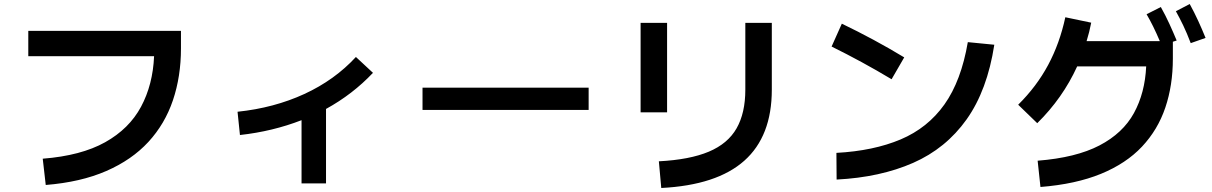

<svg xmlns="http://www.w3.org/2000/svg" viewBox="-20 -873 6040 957"><path d="M208 49 193 -82Q384 -97 504 -164Q624 -231 683 -341Q742 -451 748 -593H121V-719H882V-632Q882 -492 842 -373.5Q802 -255 719.5 -165.5Q637 -76 509.5 -20.5Q382 35 208 49Z M1176 -200 1164 -316Q1346 -335 1497 -404.5Q1648 -474 1754 -589L1839 -510Q1738 -403 1605 -330V41H1483V-274Q1339 -218 1176 -200Z M2914 -436V-325H2086V-436Z M3305 -313H3173V-759H3305ZM3276 64 3264 -69Q3418 -77 3513 -117Q3608 -157 3651.5 -233.5Q3695 -310 3695 -426V-759H3827V-426Q3827 -194 3690 -72Q3553 50 3276 64Z M4487 -587 4424 -478Q4349 -523 4274.5 -563.5Q4200 -604 4125 -641L4176 -755Q4255 -717 4333 -675Q4411 -633 4487 -587ZM4150 22 4149 -111Q4334 -121 4469 -178Q4604 -235 4687.5 -352.5Q4771 -470 4804 -663L4936 -650Q4901 -423 4798 -278Q4695 -133 4531 -61Q4367 11 4150 22Z M5915 -658Q5896 -708 5878 -745.5Q5860 -783 5841 -817L5910 -853Q5933 -811 5952.5 -768.5Q5972 -726 5989 -684ZM5166 59 5152 -72Q5343 -87 5460 -148Q5577 -209 5632 -309.5Q5687 -410 5693 -542H5349Q5277 -384 5150 -259L5055 -351Q5147 -442 5204.5 -549.5Q5262 -657 5290 -787L5419 -760Q5410 -713 5396 -668H5761Q5728 -746 5695 -802L5766 -838Q5789 -797 5808.5 -754.5Q5828 -712 5845 -671L5826 -665V-581Q5826 -448 5788.5 -337Q5751 -226 5672 -142Q5593 -58 5467.5 -6.5Q5342 45 5166 59Z"/></svg>

Font: Murecho SemiBold
Style: Regular
Weight: 600
Designer: Neil Summerour
Foundry: Positype
Version: Version 1.010; ttfautohint (v1.8.3)